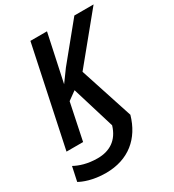

<svg xmlns="http://www.w3.org/2000/svg" viewBox="-237 -839 1090 1203"><g transform="rotate(-30 308.5 -237.0)"><path d="M171 240C336 240 443 148 485 0L360 -383L631 -714H492L283 -458L221 -373L294 -714H174L23 0H143L198 -264L259 -308L353 0C325 94 258 134 172 134C99 134 44 115 8 95L-14 198C12 213 77 240 171 240Z"/></g></svg>

Font: Noto Sans SemiCondensed SemiBold
Style: Italic
Weight: 600
Width: 4
Italic angle: -12°
Designer: Monotype Design Team
Foundry: Monotype Imaging Inc.
Version: Version 2.013